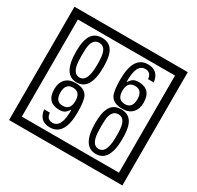

<svg xmlns="http://www.w3.org/2000/svg" viewBox="-212 -1206 1580 1541"><g transform="rotate(30 577.5 -435.0)"><path d="M1103 90H53V-960H1103ZM1028 15V-885H128V15ZM497 -656Q497 -442 371 -442Q244 -442 244 -656Q244 -744 265 -789Q294 -855 371 -855Q448 -855 477 -789Q497 -745 497 -656ZM444 -656Q444 -723 435 -752Q420 -809 371 -809Q322 -809 306 -752Q298 -723 298 -656Q298 -587 306 -553Q322 -488 371 -488Q419 -488 435 -554Q444 -587 444 -656ZM919 -569Q919 -511 886.5 -476.5Q854 -442 795 -442Q711 -442 684 -493Q663 -531 663 -639Q663 -855 797 -855Q895 -855 908 -752H855Q850 -812 796 -812Q713 -812 717 -645Q738 -673 748 -680Q768 -695 801 -695Q919 -695 919 -569ZM862 -569Q862 -653 793 -653Q723 -653 723 -569Q723 -485 793 -485Q862 -485 862 -569ZM499 -238Q499 -22 364 -22Q267 -22 254 -125H307Q311 -65 365 -65Q448 -65 445 -232Q424 -205 414 -197Q394 -182 360 -182Q243 -182 243 -308Q243 -366 275.5 -400.5Q308 -435 366 -435Q450 -435 478 -385Q499 -346 499 -238ZM438 -308Q438 -392 368 -392Q299 -392 299 -308Q299 -224 368 -224Q438 -224 438 -308ZM917 -236Q917 -22 791 -22Q664 -22 664 -236Q664 -324 685 -369Q714 -435 791 -435Q868 -435 897 -369Q917 -325 917 -236ZM864 -236Q864 -303 855 -332Q840 -389 791 -389Q742 -389 726 -332Q718 -303 718 -236Q718 -167 726 -133Q742 -68 791 -68Q839 -68 855 -134Q864 -167 864 -236Z"/></g></svg>

Font: Unicode BMP Fallback SIL
Style: Regular
Weight: 400
Foundry: NRSI, SIL International
Version: Version 5.1 Based on Unicode 5.1